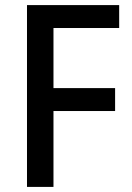

<svg xmlns="http://www.w3.org/2000/svg" viewBox="-20 -734 517 754"><path d="M190 0V-298H432V-388H190V-624H448V-714H86V0Z"/></svg>

Font: Noto Sans SemiCondensed Medium
Style: Regular
Weight: 500
Width: 4
Designer: Monotype Design Team
Foundry: Monotype Imaging Inc.
Version: Version 2.013